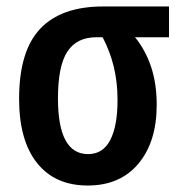

<svg xmlns="http://www.w3.org/2000/svg" viewBox="-20 -563 563 593"><path d="M464 -239Q464 -125 407.5 -57.5Q351 10 251 10Q150 10 94.5 -59.5Q39 -129 39 -258Q39 -405 104 -474Q169 -543 298 -543H502V-448H397Q429 -409 446.5 -357Q464 -305 464 -239ZM159 -259Q159 -87 252 -87Q298 -87 320.5 -130.5Q343 -174 343 -254Q343 -309 331.5 -356.5Q320 -404 297 -448H278Q217 -448 188 -403.5Q159 -359 159 -259Z"/></svg>

Font: Avrile Sans Condensed SemiBold
Style: Regular
Weight: 600
Width: 3
Designer: Monotype Design Team
Foundry: Monotype Imaging Inc.
Version: Version 2.001;September 10, 2019;FontCreator 11.5.0.2425 64-